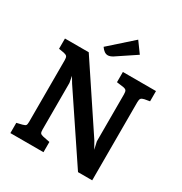

<svg xmlns="http://www.w3.org/2000/svg" viewBox="-215 -1110 1197 1266"><g transform="rotate(30 384.0 -477.5)"><path d="M740 -720V-642L700 -635Q682 -631 676 -623Q670 -615 670 -595V0H562L237 -485L210 -530L219 -481V-126Q219 -106 224.5 -99Q230 -92 248 -88L299 -78V0H47V-78L88 -88Q107 -93 112 -99.5Q117 -106 117 -126V-595Q117 -615 111.5 -623Q106 -631 88 -635L47 -642V-720H228L550 -236L581 -181L568 -238V-595Q568 -616 562.5 -624Q557 -632 540 -635L488 -642V-720ZM295 -800 469 -955 528 -874 384 -778Q363 -765 346 -765Q319 -765 295 -800Z"/></g></svg>

Font: Enriqueta SemiBold
Style: Regular
Weight: 600
Designer: Viviana Monsalve, Gustavo Ibarra
Foundry: 72Puntos
Version: Version 2.000